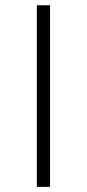

<svg xmlns="http://www.w3.org/2000/svg" viewBox="-20 -728 339 748"><path d="M175 0H123.5V-707.5H175Z"/></svg>

Font: Lato Light
Style: Regular
Weight: 300
Designer: Lukasz Dziedzic
Foundry: Lukasz Dziedzic
Version: Version 1.104; Western+Polish opensource